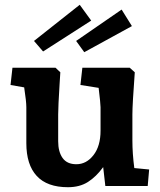

<svg xmlns="http://www.w3.org/2000/svg" viewBox="-20 -777 668 802"><path d="M90 -179V-329Q90 -353 81 -412L24 -422L32 -494H212L232 -475L229 -427Q223 -331 223 -299V-187Q223 -143 241.5 -117Q260 -91 299 -91Q341 -91 370.5 -129Q400 -167 400 -231V-329Q400 -344 392 -410L316 -422L324 -494H522L543 -475Q533 -340 533 -299V-190Q533 -136 541 -75L603 -69L597 0H420L411 -79Q382 -39 347.5 -17Q313 5 264 5Q177 5 133.5 -42Q90 -89 90 -179ZM122 -606 313 -757 361 -691 160 -562ZM298 -606 488 -737 531 -668 332 -559Z"/></svg>

Font: Andada Pro ExtraBold
Style: Regular
Weight: 800
Designer: Carolina Giovagnoli
Foundry: Huerta Tipografica
Version: Version 3.005; ttfautohint (v1.8.4)